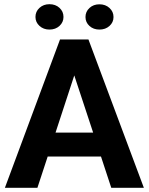

<svg xmlns="http://www.w3.org/2000/svg" viewBox="-20 -900 712 920"><path d="M513.2 0 463.9 -149.9H208.5L159.2 0H3.4L267.6 -710.9H403.8L669.4 0ZM246.1 -264.6H426.3L335.9 -538.6ZM149.9 -818.8Q149.9 -844.7 169.2 -862.3Q188.5 -879.9 216.8 -879.9Q246.1 -879.9 265.1 -862.3Q284.2 -844.7 284.2 -818.8Q284.2 -793.5 265.1 -775.9Q246.1 -758.3 216.8 -758.3Q188.5 -758.3 169.2 -775.9Q149.9 -793.5 149.9 -818.8ZM389.6 -818.4Q389.6 -844.2 408.7 -861.8Q427.7 -879.4 456.5 -879.4Q485.4 -879.4 504.6 -861.8Q523.9 -844.2 523.9 -818.4Q523.9 -793 504.6 -775.6Q485.4 -758.3 456.5 -758.3Q427.7 -758.3 408.7 -775.6Q389.6 -793 389.6 -818.4Z"/></svg>

Font: Vazirmatn UI FD
Style: Bold
Weight: 700
Designer: Saber Rastikerdar
Foundry: Saber Rastikerdar
Version: Version 33.003